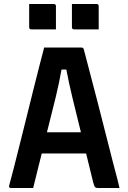

<svg xmlns="http://www.w3.org/2000/svg" viewBox="-20 -941 640 961"><path d="M146 0H35Q23 0 26 -13Q35 -45 48.5 -98Q62 -151 78.5 -217Q95 -283 112.5 -353Q130 -423 146.5 -490Q163 -557 177.5 -612.5Q192 -668 201 -703H388Q398 -703 400 -692Q432 -571 469 -428Q506 -285 546 -126Q554 -95 562.5 -63.5Q571 -32 578 0H469Q460 0 455.5 -5Q451 -10 446 -30Q437 -68 428 -103.5Q419 -139 411 -173H189Q179 -134 168.5 -91Q158 -48 146 0ZM288 -593Q277 -530 259 -455Q241 -380 215 -279H385Q361 -375 342.5 -452Q324 -529 312 -593ZM126 -921H249Q260 -921 260 -910V-794H137Q126 -794 126 -805ZM340 -921H463Q474 -921 474 -910V-794H351Q340 -794 340 -805Z"/></svg>

Font: Recursive Mn Lnr St SmB
Style: Regular
Weight: 600
Monospace: yes
Version: Version 1.079;hotconv 1.0.112;makeotfexe 2.5.65598; ttfautoh